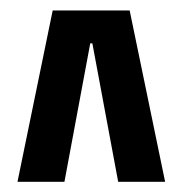

<svg xmlns="http://www.w3.org/2000/svg" viewBox="-20 -659 350 368"><path d="M81 -639H228.5L296.5 -310.5H206.5L157 -576H153L103.5 -310.5H13.5Z"/></svg>

Font: Anek Tamil Condensed SemiBold
Style: Regular
Weight: 600
Width: 3
Designer: Aadarsh Rajan (Tamil), Yesha Goshar (Latin)
Foundry: Ek Type
Version: Version 1.003